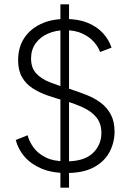

<svg xmlns="http://www.w3.org/2000/svg" viewBox="-20 -795 604 890"><path d="M260 -775H300V75H260ZM108 -168Q115 -140 135 -112Q155 -84 191.5 -65.5Q228 -47 287 -47Q370 -47 410 -85Q450 -123 450 -179Q450 -222 427.5 -250Q405 -278 366.5 -296Q328 -314 280 -328Q239 -339 200.5 -352.5Q162 -366 131 -386Q100 -406 82 -437.5Q64 -469 64 -516Q64 -574 91 -616.5Q118 -659 167.5 -683Q217 -707 284 -707Q343 -707 386 -689.5Q429 -672 457 -641.5Q485 -611 497 -574L444 -554Q436 -577 415.5 -600.5Q395 -624 361.5 -639.5Q328 -655 282 -655Q239 -655 203 -639.5Q167 -624 145.5 -594.5Q124 -565 124 -524Q124 -480 148 -454.5Q172 -429 211.5 -413.5Q251 -398 299 -384Q340 -371 378.5 -356Q417 -341 446.5 -319Q476 -297 493.5 -264.5Q511 -232 511 -185Q511 -134 487.5 -90Q464 -46 415 -19.5Q366 7 288 7Q221 7 172.5 -13.5Q124 -34 94 -68.5Q64 -103 53 -146Z"/></svg>

Font: Albert Sans Light
Style: Regular
Weight: 300
Designer: Andreas Rasmussen
Foundry: a.Foundry
Version: Version 1.025